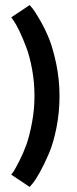

<svg xmlns="http://www.w3.org/2000/svg" viewBox="-20 -632 307 764"><path d="M98.1 111.8 24.9 63Q28.8 58.1 34.9 48.8Q41 39.6 56.9 8.5Q72.8 -22.5 85 -56.4Q97.2 -90.3 107.2 -143.1Q117.2 -195.8 117.2 -250Q117.2 -304.2 107.7 -356.2Q98.1 -408.2 84.5 -444.1Q70.8 -480 57.4 -508.1Q43.9 -536.1 34.2 -549.8L24.9 -563L98.1 -611.8Q103 -606.4 111.1 -596.4Q119.1 -586.4 139.4 -551.5Q159.7 -516.6 175.3 -477.8Q190.9 -439 203.9 -377.2Q216.8 -315.4 216.8 -250Q216.8 -184.6 204.6 -123.5Q192.4 -62.5 174.8 -21.5Q157.2 19.5 139.9 51Q122.6 82.5 110.4 97.2Z"/></svg>

Font: Optician Sans
Style: Regular
Weight: 400
Designer: Fábio Duarte Martins, Simen Schikulski
Version: Version 1.002